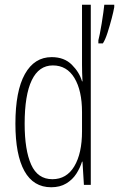

<svg xmlns="http://www.w3.org/2000/svg" viewBox="-20 -780 502 810"><path d="M196 10Q121 10 83 -58.5Q45 -127 45 -258Q45 -396 85 -467.5Q125 -539 198 -539Q251 -539 283 -507Q315 -475 326 -437H328Q327 -456 326.5 -473Q326 -490 326 -506V-760H363V0H334L328 -98H326Q318 -72 302 -47Q286 -22 259.5 -6Q233 10 196 10ZM201 -24Q261 -24 293.5 -78.5Q326 -133 326 -226V-307Q326 -398 294 -451Q262 -504 203 -504Q144 -504 114 -441.5Q84 -379 84 -258Q84 -147 111.5 -85.5Q139 -24 201 -24ZM462 -750Q459 -732 451 -701.5Q443 -671 433.5 -641.5Q424 -612 414 -597H395V-610Q397 -617 401 -636.5Q405 -656 409 -681Q413 -706 416 -727.5Q419 -749 420 -760H462Z"/></svg>

Font: Noto Sans Lao Looped ExtraCondensed ExtraLight
Style: Regular
Weight: 200
Width: 2
Designer: Mark Frömberg, Ben Mitchell
Foundry: The Fontpad Ltd
Version: Version 1.002; ttfautohint (v1.8.4.7-5d5b)